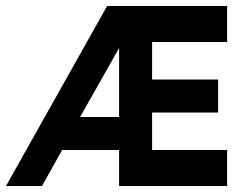

<svg xmlns="http://www.w3.org/2000/svg" viewBox="-20 -620 837 640"><path d="M377 0H737V-120H487V-245H707V-355H487V-480H737V-600H337L0 0H120L187 -120H377ZM377 -460V-230H247Z"/></svg>

Font: Gauge Heavy
Style: Bold
Weight: 900
Designer: Daniel Pimley
Foundry: Daniel Pimley
Version: Version 1.003;PS 001.001;hotconv 1.0.56